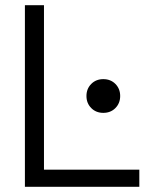

<svg xmlns="http://www.w3.org/2000/svg" viewBox="-20 -720 577 740"><path d="M149.5 -700V-66H517V0H76V-700ZM313.2 -350Q313.2 -377.8 331.6 -396.4Q350 -415 378.2 -415Q406.5 -415 424.9 -396.4Q443.2 -377.8 443.2 -350Q443.2 -322.2 424.9 -303.6Q406.5 -285 378.2 -285Q350 -285 331.6 -303.6Q313.2 -322.2 313.2 -350Z"/></svg>

Font: Space Grotesk Variable
Style: Regular
Weight: 400
Designer: Florian Karsten (Space Grotesk), Colophon Foundry (Space Mono)
Foundry: Florian Karsten
Version: Version 1.106